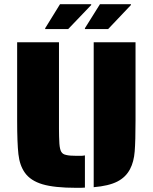

<svg xmlns="http://www.w3.org/2000/svg" viewBox="-20 -890 730 918"><path d="M99 -64Q74 -99 68 -153Q62 -207 62 -314V-688H262V-274Q262 -237 264 -203Q266 -176 273 -164Q280 -152 297 -149Q312 -145 345 -145H368Q376 -145 386 -147V7Q379 8 366 8H345Q240 8 183 -9Q126 -26 99 -64ZM428 -688H628V-314Q628 -216 624 -166Q620 -116 602 -82Q582 -43 541 -22Q500 -1 428 5ZM196 -755 267 -870H416V-866L306 -751H196ZM386 -755 458 -870H606V-866L497 -751H386Z"/></svg>

Font: Saira Stencil
Style: Regular
Weight: 400
Designer: Hector Gatti with collaboration of the Omnibus-Type team
Foundry: Omnibus-Type
Version: Version 1.003